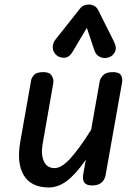

<svg xmlns="http://www.w3.org/2000/svg" viewBox="-20 -819 602 848"><path d="M195.5 9Q118 9 85.2 -44.5Q52.5 -98 70 -195.5L117.5 -464.5Q119 -475 130.2 -487.8Q141.5 -500.5 172 -500.5Q198.5 -500.5 208.2 -485Q218 -469.5 215.5 -453L168.5 -184.5Q160 -136.5 173.8 -106.5Q187.5 -76.5 221 -76.5Q252 -76.5 291 -119.5Q330 -162.5 382.5 -245.5L420.5 -460.5Q422 -471 434.8 -485.8Q447.5 -500.5 478.5 -500.5Q506 -500.5 514 -487Q522 -473.5 519.5 -457L446.5 -46Q445 -35.5 438.8 -24.8Q432.5 -14 420 -7Q407.5 0 386 0Q362.5 0 353 -12.2Q343.5 -24.5 347.5 -48.5L359 -113.5Q315 -50 276 -20.5Q237 9 195.5 9ZM459.5 -565.5Q439.5 -559 421.8 -567.5Q404 -576 397.5 -595L363.5 -696L302 -592.5Q286.5 -565 265.2 -564Q244 -563 229 -575.5Q214 -589.5 213 -608.8Q212 -628 224.5 -643.5L332 -779.5Q342 -792 352.8 -795.5Q363.5 -799 374 -799Q384.5 -799 395.8 -793.2Q407 -787.5 413.5 -774.5L482 -638Q497 -609 487.8 -590Q478.5 -571 459.5 -565.5Z"/></svg>

Font: Edu AU VIC WA NT Hand Medium
Style: Regular
Weight: 500
Version: Version 1.001